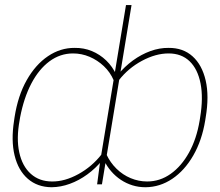

<svg xmlns="http://www.w3.org/2000/svg" viewBox="-20 -748 894 779"><path d="M814.5 -271.5 812.5 -258.8Q799.3 -178.2 764.2 -117.2Q729 -56.2 679 -22.5Q628.9 11.2 570.3 11.7Q542.5 11.7 517.3 3.9Q492.2 -3.9 470.5 -18.3Q448.7 -32.7 431.2 -53Q413.6 -73.2 401.4 -98.6L458 -444.3Q485.4 -478 519.3 -502.7Q553.2 -527.3 590.3 -540.8Q627.4 -554.2 664.1 -553.7Q722.7 -554.2 761.2 -519.5Q799.8 -484.9 814.5 -421.4Q829.1 -357.9 814.5 -271.5ZM790 -258.8 792 -271.5Q805.2 -351.1 793.7 -409.4Q782.2 -467.8 749.3 -499.5Q716.3 -531.2 664.1 -531.2Q611.8 -531.2 555.9 -501.2Q500 -471.2 461.9 -421.9L412.1 -121.1Q427.2 -88.4 452.6 -63.5Q478 -38.6 510.3 -25.1Q542.5 -11.7 577.1 -11.7Q628.9 -11.7 672.6 -42.7Q716.3 -73.7 747.1 -129.4Q777.8 -185.1 790 -258.8ZM386.7 -95.7 491.2 -727.5H513.7L393.6 0H374ZM37.1 -258.8 39.1 -272.5Q52.7 -359.9 88.4 -422.9Q124 -485.8 174.6 -520Q225.1 -554.2 283.2 -553.7Q320.3 -554.2 352.8 -540.8Q385.3 -527.3 410.9 -502.7Q436.5 -478 452.1 -444.3L395.5 -98.6Q368.2 -64.9 334.2 -40.3Q300.3 -15.6 263.4 -2.2Q226.6 11.2 189.5 11.7Q131.8 11.2 93 -22.5Q54.2 -56.2 39.3 -116.9Q24.4 -177.7 37.1 -258.8ZM61.5 -271.5 59.6 -259.8Q45.9 -186 58.1 -129.9Q70.3 -73.7 105 -42.7Q139.6 -11.7 191.4 -11.7Q242.7 -11.2 297.9 -41.5Q353 -71.8 391.6 -121.1L441.4 -421.9Q427.2 -455.1 401.4 -479.5Q375.5 -503.9 343.3 -517.6Q311 -531.2 276.4 -531.2Q224.1 -531.2 180.9 -499.3Q137.7 -467.3 107.2 -409.2Q76.7 -351.1 61.5 -271.5Z"/></svg>

Font: Inter Thin
Style: Italic
Weight: 250
Italic angle: -9.3988°
Designer: Rasmus Andersson
Foundry: rsms
Version: Version 4.001;git-66647c0bb